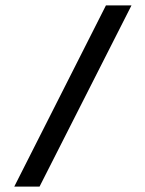

<svg xmlns="http://www.w3.org/2000/svg" viewBox="-20 -650 541 714"><path d="M33 44 374 -630H469L127 44Z"/></svg>

Font: Alumni Sans Thin ExtraBold
Style: Regular
Weight: 800
Version: Version 1.018